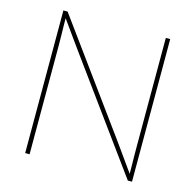

<svg xmlns="http://www.w3.org/2000/svg" viewBox="-106 -837 962 946"><g transform="rotate(15 375.0 -364.0)"><path d="M103 0V-727.5H124.5L526.4 -175.3Q544.9 -149.9 562.7 -124.5Q580.6 -99.1 598.6 -74Q616.7 -48.8 634.8 -23.4H627Q627 -48.8 626.5 -74Q626 -99.1 625.7 -124.5Q625.5 -149.9 625.5 -175.3V-727.5H647.9V0H626.5L225.6 -551.3Q207 -576.7 189 -602.1Q170.9 -627.4 152.8 -652.8Q134.8 -678.2 116.2 -703.6H123.5Q123.5 -678.2 124 -652.8Q124.5 -627.4 125 -602.1Q125.5 -576.7 125.5 -551.3V0Z"/></g></svg>

Font: Inter 20pt Thin
Style: Regular
Weight: 250
Version: Version 4.001;git-66647c0bb